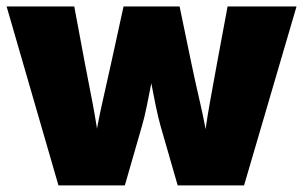

<svg xmlns="http://www.w3.org/2000/svg" viewBox="-21 -562 919 582"><path d="M156.2 0 -1 -542.5H204.1L235.4 -375Q246.6 -316.4 259.3 -251.2Q272 -186 281.7 -111.3H262.7Q274.4 -186 289.3 -251.5Q304.2 -316.9 316.9 -375L353.5 -542.5H523.4L558.1 -375Q570.3 -316.4 585.4 -251.2Q600.6 -186 612.3 -111.3H594.2Q603.5 -186 615.2 -251.2Q627 -316.4 637.7 -375L668.9 -542.5H877.9L718.8 0H517.6L465.8 -179.7Q458.5 -205.6 450.9 -242.2Q443.4 -278.8 436.3 -316.4Q429.2 -354 421.9 -381.8H453.1Q446.3 -354 439 -316.4Q431.6 -278.8 424.3 -242.2Q417 -205.6 409.2 -179.7L357.4 0Z"/></svg>

Font: Inter 16pt Black
Style: Regular
Weight: 900
Version: Version 4.001;git-66647c0bb